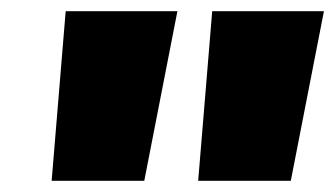

<svg xmlns="http://www.w3.org/2000/svg" viewBox="-20 -760 597 342"><path d="M296 -740 237 -438H72L97 -740ZM557 -740 498 -438H333L358 -740Z"/></svg>

Font: Pathway Extreme 8pt Thin 12pt ExtraBold
Style: Italic
Weight: 800
Italic angle: -8°
Version: Version 1.001;gftools[0.9.26]